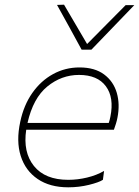

<svg xmlns="http://www.w3.org/2000/svg" viewBox="-20 -791 594 820"><path d="M271.5 9Q193 9 140.8 -26.5Q88.5 -62 68.5 -125Q48.5 -188 66.5 -271Q81.5 -342 118 -394Q154.5 -446 206.5 -474.5Q258.5 -503 319.5 -503Q384.5 -503 424.5 -473.2Q464.5 -443.5 478.8 -394.5Q493 -345.5 481.5 -288Q479.5 -277 475 -262.2Q470.5 -247.5 466.5 -237H92Q77.5 -141 125 -82Q172.5 -23 271.5 -23Q312 -23 352.2 -32.8Q392.5 -42.5 424.5 -61L419.5 -23Q402.5 -12 360 -1.5Q317.5 9 271.5 9ZM317.5 -471Q242.5 -471 182 -421.5Q121.5 -372 97.5 -266H444.5Q449 -279.5 451.5 -293Q468 -374 432.2 -422.5Q396.5 -471 317.5 -471ZM328.5 -579Q302.5 -626.5 276.2 -674.8Q250 -723 223.5 -770L253.5 -771Q301.5 -688 352 -603Q393.5 -645 434.2 -686Q475 -727 516.5 -769H553.5Q506.5 -720.5 461.5 -673.5Q416.5 -626.5 370.5 -579Z"/></svg>

Font: Commissioner Thin
Style: Italic
Weight: 100
Italic angle: -12°
Designer: Kostas Bartsokas
Foundry: Kostas Bartsokas
Version: Version 1.000; ttfautohint (v1.8.3)